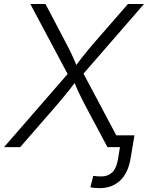

<svg xmlns="http://www.w3.org/2000/svg" viewBox="-39 -748 751 976"><path d="M-18.6 0 326.7 -397 318.4 -346.2 115.2 -727.5H192.4L286.6 -548.3Q301.8 -520.5 312.7 -498.3Q323.7 -476.1 333.5 -454.3Q343.3 -432.6 353.5 -405.3H339.8Q359.4 -432.1 376.5 -454.1Q393.6 -476.1 412.4 -498.5Q431.2 -521 455.1 -548.3L611.3 -727.5H692.9L363.3 -348.1L372.1 -398.9L584 0H507.3L398.4 -204.1Q384.8 -230 374.3 -251Q363.8 -272 354.2 -293Q344.7 -314 334.5 -339.8H350.6Q332 -314.5 315.4 -293.2Q298.8 -272 281 -251Q263.2 -230 241.2 -204.1L63.5 0ZM466.3 208.5Q453.6 208.5 441.7 207.3Q429.7 206.1 420.4 203.6L435.1 146Q444.8 147.5 455.6 148.2Q466.3 148.9 477.1 148.9Q509.8 148.9 531.5 128.2Q553.2 107.4 560.5 63L570.8 0H528.3L538.1 -60.1H644.5L625 56.6Q612.8 130.9 571.8 169.7Q530.8 208.5 466.3 208.5Z"/></svg>

Font: Inter 17pt Light
Style: Italic
Weight: 300
Italic angle: -9.3988°
Version: Version 4.001;git-66647c0bb